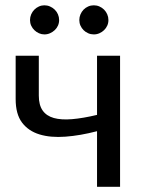

<svg xmlns="http://www.w3.org/2000/svg" viewBox="-20 -722 555 742"><path d="M444 -506.5V0H355V-215Q290 -198 232.8 -193.8Q175.5 -189.5 132.8 -202.5Q90 -215.5 65.2 -248.2Q40.5 -281 40.5 -339V-506.5H130V-352.5Q130 -316 144.8 -295Q159.5 -274 188 -266Q216.5 -258 258.5 -261.5Q300.5 -265 355 -278V-506.5ZM208.5 -644.5Q208.5 -633 204 -623Q199.5 -613 191.5 -605.5Q183.5 -598 173.2 -593.5Q163 -589 151.5 -589Q140.5 -589 130.5 -593.5Q120.5 -598 112.8 -605.5Q105 -613 100.5 -623Q96 -633 96 -644.5Q96 -656 100.5 -666.5Q105 -677 112.8 -684.8Q120.5 -692.5 130.5 -697Q140.5 -701.5 151.5 -701.5Q163 -701.5 173.2 -697Q183.5 -692.5 191.5 -684.8Q199.5 -677 204 -666.5Q208.5 -656 208.5 -644.5ZM399 -644.5Q399 -633 394.5 -623Q390 -613 382.2 -605.5Q374.5 -598 364.2 -593.5Q354 -589 342.5 -589Q331 -589 320.8 -593.5Q310.5 -598 303 -605.5Q295.5 -613 291 -623Q286.5 -633 286.5 -644.5Q286.5 -656 291 -666.5Q295.5 -677 303 -684.8Q310.5 -692.5 320.8 -697Q331 -701.5 342.5 -701.5Q354 -701.5 364.2 -697Q374.5 -692.5 382.2 -684.8Q390 -677 394.5 -666.5Q399 -656 399 -644.5Z"/></svg>

Font: Lato-Regular
Style: Regular
Weight: 400
Designer: Lukasz Dziedzic with Adam Twardoch and Botio Nikoltchev
Foundry: tyPoland Lukasz Dziedzic
Version: Version 2.015; 2015-08-06; http://www.latofonts.com/